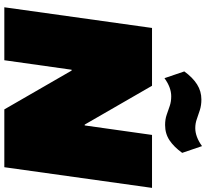

<svg xmlns="http://www.w3.org/2000/svg" viewBox="-54 -924 977 910"><g transform="rotate(90 435.0 -468.5)"><path d="M870 -700 772 0H498L314 -319H310L265 0H14L112 -700H386L570 -381H574L619 -700ZM318 -853Q347 -893 379.5 -913.5Q412 -934 451 -934Q478 -934 500.5 -927Q523 -920 543.5 -912.5Q564 -905 587 -905Q607 -905 628.5 -913Q650 -921 672 -937L704 -843Q676 -804 644.5 -783Q613 -762 572 -762Q545 -762 523.5 -769.5Q502 -777 481.5 -784Q461 -791 436 -791Q415 -791 393.5 -783Q372 -775 350 -759Z"/></g></svg>

Font: Pathway Extreme 8pt Thin 12pt Black
Style: Italic
Weight: 900
Italic angle: -8°
Version: Version 1.001;gftools[0.9.26]